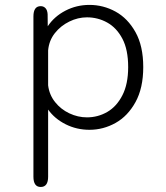

<svg xmlns="http://www.w3.org/2000/svg" viewBox="-20 -506 659 764"><path d="M113 -440.5Q113 -481.5 142 -481.5Q153.5 -481.5 161 -473.5Q168.5 -465.5 169.5 -449.5L170 -401.5Q196 -440.5 240.2 -463.5Q284.5 -486.5 336 -486.5Q391 -486.5 439.8 -459.8Q488.5 -433 519.2 -378Q550 -323 550 -239Q550 -155.5 519.2 -99.8Q488.5 -44 439.8 -16.8Q391 10.5 336 10.5Q285 10.5 241.2 -11.5Q197.5 -33.5 171.5 -70V197Q171.5 238 142 238Q113 238 113 197ZM171.5 -166.5Q176 -129 199 -100Q222 -71 256 -55Q290 -39 326 -39Q369.5 -39 406.8 -60.5Q444 -82 467 -126.8Q490 -171.5 490 -239Q490 -308.5 467 -352Q444 -395.5 406.8 -416.2Q369.5 -437 326 -437Q290 -437 255.8 -420.2Q221.5 -403.5 198.2 -374Q175 -344.5 171.5 -305.5Z"/></svg>

Font: Sono Monospace Light
Style: Regular
Weight: 300
Version: Version 2.112